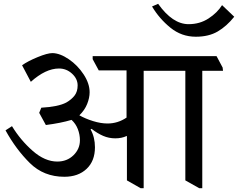

<svg xmlns="http://www.w3.org/2000/svg" viewBox="-20 -945 1251 1009"><path d="M9 0ZM1152 -573H1043V44H1027L954 3V-573H735V44H719L647 3V-230H645Q619 -218 586 -218Q552 -218 522 -231Q492 -244 461 -268L456 -265Q479 -224 479 -171Q479 -99 435 -57.5Q391 -16 318 -16Q210 -16 137 -88Q64 -160 9 -260L43 -282Q88 -208 152 -152Q216 -96 281 -96Q332 -96 366 -129Q400 -162 400 -208Q400 -238 389 -266.5Q378 -295 356 -315Q299 -298 221 -288L186 -352L197 -379Q286 -384 328 -406Q356 -422 372 -443Q388 -464 388 -496Q388 -531 358.5 -558Q329 -585 290 -585Q220 -585 142 -515L96 -602Q125 -623 177 -644.5Q229 -666 256 -666Q296 -665 342 -633.5Q388 -602 419.5 -554Q451 -506 451 -460Q451 -431 438 -398.5Q425 -366 397 -339Q429 -321 469.5 -308.5Q510 -296 545 -296Q599 -296 645 -327V-575H499L467 -634V-650H1118L1150 -590ZM1009 -752Q934 -752 875.5 -799.5Q817 -847 779 -911L811 -925Q887 -818 971 -818Q1030 -818 1076 -848Q1122 -878 1147 -918L1211 -857Q1171 -807 1124 -779.5Q1077 -752 1009 -752Z"/></svg>

Font: Martel DemiBold
Style: Regular
Weight: 600
Designer: Dan Reynolds
Foundry: Dan Reynolds
Version: Version 1.001; ttfautohint (v1.1) -l 5 -r 5 -G 72 -x 0 -D la